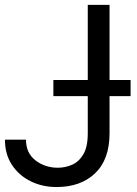

<svg xmlns="http://www.w3.org/2000/svg" viewBox="-20 -747 554 777"><path d="M335.2 -207.4V-727.3H423.3V-207.4Q423.3 -101.9 365.1 -46Q306.8 9.9 208.8 9.9Q151.3 9.9 103.9 -13.5Q56.5 -36.9 28.2 -79.9Q0 -122.9 0 -181.8H85.2Q85.2 -127.5 123.8 -97.8Q162.3 -68.2 214.5 -68.2Q242.9 -68.2 270.8 -79.9Q298.7 -91.6 316.9 -121.8Q335.2 -152 335.2 -207.4ZM508.5 -423.3V-358H196V-423.3Z"/></svg>

Font: Inter UI
Style: Regular
Weight: 400
Designer: Rasmus Andersson
Foundry: rsms
Version: Version 2.2